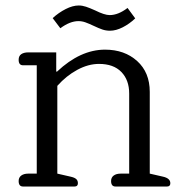

<svg xmlns="http://www.w3.org/2000/svg" viewBox="-20 -680 664 700"><path d="M321 -586Q304 -594 291.5 -598.5Q279 -603 266 -603Q235 -603 200 -577L172 -614Q194 -634 219.5 -647Q245 -660 267 -660Q280 -660 293.5 -655.5Q307 -651 327 -642Q361 -625 380 -625Q411 -625 445 -651L473 -613Q452 -593 427.5 -580.5Q403 -568 381 -568Q366 -568 353 -572.5Q340 -577 321 -586ZM48 -20Q48 -33 57.5 -40Q67 -47 83 -47H114V-442H64Q48 -442 48 -462Q48 -476 57.5 -482.5Q67 -489 83 -489H185V-419H188Q273 -499 363 -499Q434 -499 480 -457.5Q526 -416 526 -345V-47L574 -36Q601 -30 601 -12Q601 0 589 0H401Q385 0 385 -20Q385 -33 394.5 -40Q404 -47 420 -47H451V-339Q451 -388 422.5 -417.5Q394 -447 341 -447Q302 -447 262 -425.5Q222 -404 189 -367V-47L237 -36Q251 -33 257.5 -27.5Q264 -22 264 -12Q264 0 252 0H64Q48 0 48 -20Z"/></svg>

Font: Maitree
Style: Regular
Weight: 400
Designer: CadsonDemak Team
Foundry: CadsonDemak
Version: Version 1.000